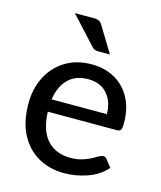

<svg xmlns="http://www.w3.org/2000/svg" viewBox="-110 -807 751 894"><g transform="rotate(15 265.0 -359.5)"><path d="M283.5 7Q213.5 7 158.2 -24.2Q103 -55.5 71.2 -116Q39.5 -176.5 39.5 -264.5Q39.5 -335 68.2 -392Q97 -449 150.8 -482.5Q204.5 -516 278.5 -516Q340.5 -516 388.8 -489.2Q437 -462.5 465 -411.8Q493 -361 493 -288Q493 -265.5 488 -257.8Q483 -250 469.5 -250H136.5Q140 -158.5 181.5 -114Q223 -69.5 292 -69.5Q320.5 -69.5 342 -75.2Q363.5 -81 380 -88.8Q396.5 -96.5 408.5 -104Q418 -109.5 425.8 -113.2Q433.5 -117 439.5 -117Q451.5 -117 457.5 -108L485.5 -72.5Q449 -31 393.8 -12Q338.5 7 283.5 7ZM405 -310Q405 -369 372.5 -407Q340 -445 280.5 -445Q219.5 -445 183.8 -409.2Q148 -373.5 139 -310ZM347 -582H291.5Q280 -582 272.5 -585.2Q265 -588.5 258 -597L139.5 -726H232Q249.5 -726 258.2 -720.2Q267 -714.5 273.5 -703Z"/></g></svg>

Font: Verano Sans Medium
Style: Regular
Weight: 500
Designer: Lukasz Dziedzic with Adam Twardoch and Botio Nikoltchev
Foundry: tyPoland Lukasz Dziedzic
Version: Version 3.001;December 28, 2019;FontCreator 12.0.0.2547 64-b